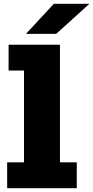

<svg xmlns="http://www.w3.org/2000/svg" viewBox="-20 -984 488 1004"><path d="M17.5 0V-135H105.5V-615H25V-750H293.5V-135H381.5V0ZM274 -807H116L261.5 -964H447.5Z"/></svg>

Font: Trispace SemiCondensed ExtraBold
Style: Regular
Weight: 800
Width: 4
Designer: Tyler Finck
Foundry: Etcetera Type Company
Version: Version 1.210; ttfautohint (v1.8.3)